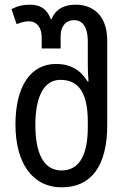

<svg xmlns="http://www.w3.org/2000/svg" viewBox="-20 -790 542 820"><path d="M244 10C368 10 438 -79 438 -256V-616C438 -730 371 -770 304 -770C262 -770 220 -757 200 -708H197C179 -757 145 -770 109 -770C78 -770 54 -764 29 -751L51 -687C70 -694 85 -699 103 -699C138 -699 158 -671 158 -631V-583H239V-635C239 -682 265 -704 296 -704C329 -704 355 -680 355 -612V-514C355 -493 356 -467 358 -442H354C325 -491 279 -517 220 -517C111 -517 46 -422 46 -258C46 -97 116 10 244 10ZM243 -62C166 -62 131 -136 131 -256C131 -373 165 -449 238 -449C322 -449 355 -384 355 -270V-246C355 -134 322 -62 243 -62Z"/></svg>

Font: Noto Sans Georgian Condensed
Style: Regular
Weight: 400
Width: 3
Designer: Monotype Design Team, Akaki Razmadze
Foundry: Google LLC
Version: Version 2.005